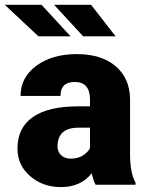

<svg xmlns="http://www.w3.org/2000/svg" viewBox="-50 -761 601 791"><path d="M343.8 0Q335 -16.1 328.1 -47.4Q282.7 9.8 201.2 9.8Q126.5 9.8 74.2 -35.4Q22 -80.6 22 -148.9Q22 -234.9 85.4 -278.8Q148.9 -322.8 270 -322.8H320.8V-350.6Q320.8 -423.3 257.8 -423.3Q199.2 -423.3 199.2 -365.7H34.7Q34.7 -442.4 99.9 -490.2Q165 -538.1 266.1 -538.1Q367.2 -538.1 425.8 -488.8Q484.4 -439.5 485.8 -353.5V-119.6Q486.8 -46.9 508.3 -8.3V0ZM240.7 -107.4Q271.5 -107.4 291.7 -120.6Q312 -133.8 320.8 -150.4V-234.9H272.9Q187 -234.9 187 -157.7Q187 -135.3 202.1 -121.3Q217.3 -107.4 240.7 -107.4ZM240.7 -611.3H108.4L-30.3 -741.2H121.1ZM426.3 -611.3H292.5L172.9 -741.2H325.2Z"/></svg>

Font: Roboto Black
Style: Regular
Weight: 900
Designer: Google
Version: Version 2.134; 2016